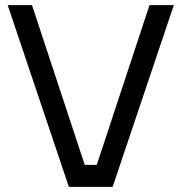

<svg xmlns="http://www.w3.org/2000/svg" viewBox="-20 -730 709 750"><path d="M564 -710H659L420 0H249L10 -710H105L311 -86H358Z"/></svg>

Font: Violet Sans
Style: Regular
Weight: 400
Designer: Calvin Waterman
Foundry: Violet Office
Version: Version 1.013